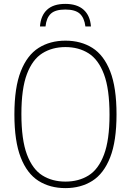

<svg xmlns="http://www.w3.org/2000/svg" viewBox="-20 -958 673 987"><path d="M316.5 9Q237 9 178 -28.2Q119 -65.5 86.5 -148.8Q54 -232 54 -370Q54 -508 86.8 -591.2Q119.5 -674.5 178.5 -711.8Q237.5 -749 316.5 -749Q396 -749 455 -711.8Q514 -674.5 546.5 -591.2Q579 -508 579 -370Q579 -232 546.2 -148.8Q513.5 -65.5 454.5 -28.2Q395.5 9 316.5 9ZM316.5 -24.5Q384.5 -24.5 435.2 -56Q486 -87.5 514.5 -162.8Q543 -238 543 -368Q543 -500.5 514.5 -576.2Q486 -652 435.2 -684Q384.5 -716 316.5 -716Q248.5 -716 197.8 -684.2Q147 -652.5 118.5 -577.5Q90 -502.5 90 -372Q90 -239.5 118.5 -163.8Q147 -88 197.8 -56.2Q248.5 -24.5 316.5 -24.5ZM185.5 -822Q189.5 -878 222 -908Q254.5 -938 315.5 -938Q376.5 -938 410 -907.8Q443.5 -877.5 447.5 -822H419Q413.5 -866.5 390 -887.8Q366.5 -909 315.5 -909Q264.5 -909 241.5 -887.8Q218.5 -866.5 214 -822Z"/></svg>

Font: Encode Sans SemiCondensed SemiCondensed Thin
Style: Regular
Weight: 100
Width: 4
Designer: Multiple Designers
Foundry: Impallari Type
Version: Version 3.000; ttfautohint (v1.8.3) -l 8 -r 50 -G 200 -x 14 